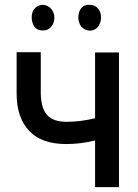

<svg xmlns="http://www.w3.org/2000/svg" viewBox="-20 -764 564 784"><path d="M465.8 -549.8V0H368.2V-190.4Q308.6 -175.8 251 -175.8Q148.4 -175.8 98.6 -230.5Q47.9 -284.2 47.9 -381.8V-550.8H146.5V-379.9Q148.4 -321.3 171.9 -294.9Q197.3 -266.6 251 -266.6Q308.6 -266.6 368.2 -281.2V-549.8ZM109.4 -692.4Q109.4 -714.8 120.1 -727.5Q133.8 -744.1 154.3 -744.1Q173.8 -744.1 188.5 -728.5Q202.1 -711.9 202.1 -692.4Q202.1 -670.9 189.5 -655.3Q175.8 -638.7 154.3 -639.6Q131.8 -639.6 120.1 -655.3Q109.4 -672.9 109.4 -692.4ZM299.8 -692.4Q299.8 -714.8 311.5 -730.5Q324.2 -746.1 346.7 -744.1Q369.1 -744.1 381.8 -727.5Q392.6 -713.9 392.6 -692.4Q392.6 -672.9 380.9 -655.3Q368.2 -639.6 346.7 -638.7Q327.1 -639.6 311.5 -655.3Q299.8 -672.9 299.8 -692.4Z"/></svg>

Font: RobotoJAA
Style: Medium
Weight: 500
Version: Version 2.05; 2016-11-05